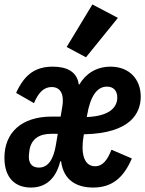

<svg xmlns="http://www.w3.org/2000/svg" viewBox="-28 -826 649 858"><path d="M110.1 12.1C176.1 12.1 221.9 -27 241.1 -105.1H245C256 -19.9 315 12.1 388.1 12.1C471.9 12.1 524.1 -30.9 561.1 -117.9L470.2 -157C453.1 -114 432.9 -83.1 397 -83.1C360.1 -83.1 340.9 -115.1 340.9 -166.9C340.9 -179 342 -197.1 345.2 -214.8L346.9 -225.9C558.9 -230.1 600.9 -323.2 600.9 -394.2C600.9 -471.9 550.1 -528.1 465.9 -528.1C400.9 -528.1 354 -495 327.1 -448.9H323.9C316.1 -508.2 267 -528.1 208.1 -528.1C133.9 -528.1 83.1 -497.2 44 -410.9L123.9 -365.1C143.1 -410.9 166.9 -437.1 203.1 -437.1C234 -437.1 252.8 -416.9 252.8 -377.8C252.8 -369 252.1 -359 250 -346.9L242.9 -305H203.1C68.9 -305 -8.2 -234 -8.2 -121.1C-8.2 -29.8 40.8 12.1 110.1 12.1ZM100.9 -125C100.9 -127.1 100.9 -138.1 104 -157C112.9 -206 148.1 -228 201 -228H230.1L221.9 -179C210.9 -111.9 186.1 -77.1 146 -77.1C120 -77.1 100.9 -90.9 100.9 -125ZM269.9 -616.1 356.2 -570 498.9 -746.1 384.9 -806.1ZM360.1 -302.9 361.2 -311.1C376.1 -399.1 407 -438.9 449.9 -438.9C478 -438.9 496.1 -421.9 496.1 -389.9C496.1 -345.9 460.9 -307.2 360.1 -302.9Z"/></svg>

Font: Margiela Mono Italic Bold It
Style: Regular
Weight: 700
Designer: Mike Abbink, Paul van der Laan, Pieter van Rosmalen
Foundry: Bold Monday
Version: Version 2.003 2021